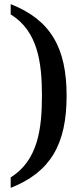

<svg xmlns="http://www.w3.org/2000/svg" viewBox="-20 -783 401 934"><path d="M32 80V131C227 54 304 -83 304 -317C304 -550 227 -686 32 -763V-713C165 -631 184 -476 184 -317C184 -158 165 -3 32 80Z"/></svg>

Font: Noto Serif Vithkuqi Medium
Style: Regular
Weight: 500
Version: Version 1.005